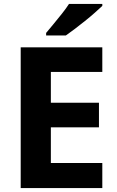

<svg xmlns="http://www.w3.org/2000/svg" viewBox="-20 -954 592 974"><path d="M499 0H85V-714H499V-589H238V-433H482V-308H238V-127H499ZM499 -924Q484 -910 461 -889.5Q438 -869 411 -847.5Q384 -826 358.5 -806.5Q333 -787 314 -774H214V-787Q230 -806 251.5 -832Q273 -858 294.5 -885Q316 -912 330 -934H499Z"/></svg>

Font: Noto Sans Lao UI
Style: Regular
Weight: 400
Designer: Monotype Design Team
Foundry: Monotype Imaging Inc.
Version: Version 2.000